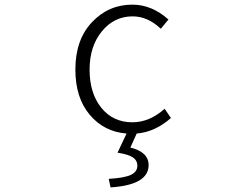

<svg xmlns="http://www.w3.org/2000/svg" viewBox="-20 -567 1040 832"><path d="M572.3 11.7 544.9 72.3Q624 91.8 624 148.4Q624 234.4 459 245.1L451.2 208Q520.5 204.1 547.9 190.4Q575.2 176.8 575.2 151.4Q575.2 127.9 555.2 114.7Q535.2 101.6 489.3 94.7L528.3 11.7Q430.7 3.9 368.7 -69.8Q306.6 -143.6 306.6 -265.6Q306.6 -394.5 378.4 -470.7Q450.2 -546.9 553.7 -546.9Q637.7 -546.9 710 -482.4L676.8 -442.4Q620.1 -496.1 554.7 -496.1Q474.6 -496.1 421.4 -431.2Q368.2 -366.2 368.2 -265.6Q368.2 -163.1 418.9 -100.1Q469.7 -37.1 553.7 -37.1Q627.9 -37.1 693.4 -95.7L720.7 -55.7Q652.3 4.9 572.3 11.7Z"/></svg>

Font: GenEi Gothic M Light
Style: Regular
Weight: 300
Designer: o_tamon (Modified); [Source Han Sans]
Ryoko NISHIZUKA  (kana & ideographs); Paul D. Hunt (Latin, Greek & Cyrillic); Wenl
Version: Version 1.1a;Original Version 1.004